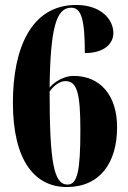

<svg xmlns="http://www.w3.org/2000/svg" viewBox="-20 -744 516 774"><path d="M249 10C383 10 452 -88 452 -231C452 -361 383 -438 277 -438C239 -438 201 -416 180 -391C183 -629 206 -713 267 -713C308 -713 322 -665 322 -530C399 -530 437 -567 437 -611C437 -665 388 -724 287 -724C106 -724 32 -550 32 -330C32 -97 120 10 249 10ZM252 0C197 0 180 -90 180 -375C199 -402 223 -417 244 -417C290 -417 304 -370 304 -221C304 -53 292 0 252 0Z"/></svg>

Font: Noto Serif Display ExtraCondensed Black
Style: Regular
Weight: 900
Width: 2
Designer: Monotype Design Team
Foundry: Monotype Imaging Inc.
Version: Version 2.009